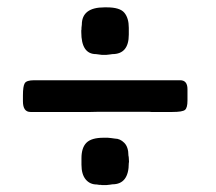

<svg xmlns="http://www.w3.org/2000/svg" viewBox="-20 -561 602 535"><path d="M206.5 -471.7V-476.6L207 -479V-483.4L208 -492.2Q208 -540.5 271 -540.5H277.8Q314 -540.5 326.4 -525.6Q338.9 -510.7 338.9 -483.4V-464.8Q338.9 -410.2 293 -410.2Q288.1 -409.2 286.1 -409.2L276.9 -408.2H263.2L247.6 -410.2Q206.5 -410.2 206.5 -471.7ZM64.9 -249Q43.9 -249 43.9 -278.8V-294.9Q43.9 -321.3 49.1 -329.3Q54.2 -337.4 75.2 -337.4H481.9Q502.4 -337.4 502.4 -312.5V-280.8Q502.4 -260.7 495.6 -254.9Q488.8 -249 460.4 -249H401.4L396 -249.5H254.4L232.4 -249ZM207 -102.1V-120.1Q207 -149.4 220.9 -163.3Q234.9 -177.2 268.6 -177.2H280.3L289.6 -176.3L300.3 -174.8Q314.5 -174.8 326.2 -163.1Q337.9 -151.4 337.9 -127.4Q338.9 -123.5 338.9 -120.6L339.4 -111.3V-109.4L338.9 -106.9Q338.9 -47.4 293 -47.4Q289.1 -46.4 286.6 -46.4L277.3 -45.4H263.2L261.2 -45.9H256.3Q252.4 -46.9 250 -46.9Q230.5 -46.9 218.8 -61Q207 -75.2 207 -102.1Z"/></svg>

Font: Averia Libre
Style: Bold
Weight: 700
Version: Version 1.002